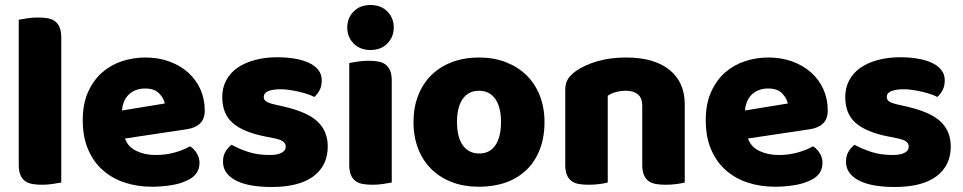

<svg xmlns="http://www.w3.org/2000/svg" viewBox="-20 -731 3853 768"><path d="M225 -1Q214 1 192.5 4.5Q171 8 149 8Q127 8 109.5 5Q92 2 80 -7Q68 -16 61.5 -31.5Q55 -47 55 -72V-652Q66 -654 87.5 -657.5Q109 -661 131 -661Q153 -661 170.5 -658Q188 -655 200 -646Q212 -637 218.5 -621.5Q225 -606 225 -581Z M589 16Q530 16 479.5 -0.5Q429 -17 391.5 -50Q354 -83 332.5 -133Q311 -183 311 -250Q311 -316 332.5 -363.5Q354 -411 389 -441.5Q424 -472 469 -486.5Q514 -501 561 -501Q614 -501 657.5 -485Q701 -469 732.5 -441Q764 -413 781.5 -374Q799 -335 799 -289Q799 -255 780 -237Q761 -219 727 -214L480 -177Q491 -144 525 -127.5Q559 -111 603 -111Q644 -111 680.5 -121.5Q717 -132 740 -146Q756 -136 767 -118Q778 -100 778 -80Q778 -35 736 -13Q704 4 664 10Q624 16 589 16ZM561 -377Q537 -377 519.5 -369Q502 -361 491 -348.5Q480 -336 474.5 -320.5Q469 -305 468 -289L639 -317Q636 -337 617 -357Q598 -377 561 -377Z M1291 -145Q1291 -69 1234 -26Q1177 17 1066 17Q1024 17 988 11Q952 5 926.5 -7.5Q901 -20 886.5 -39Q872 -58 872 -84Q872 -108 882 -124.5Q892 -141 906 -152Q935 -136 972.5 -123.5Q1010 -111 1059 -111Q1090 -111 1106.5 -120Q1123 -129 1123 -144Q1123 -158 1111 -166Q1099 -174 1071 -179L1041 -185Q954 -202 911.5 -238.5Q869 -275 869 -343Q869 -380 885 -410Q901 -440 930 -460Q959 -480 999.5 -491Q1040 -502 1089 -502Q1126 -502 1158.5 -496.5Q1191 -491 1215 -480Q1239 -469 1253 -451.5Q1267 -434 1267 -410Q1267 -387 1258.5 -370.5Q1250 -354 1237 -343Q1229 -348 1213 -353.5Q1197 -359 1178 -363.5Q1159 -368 1139.5 -371Q1120 -374 1104 -374Q1071 -374 1053 -366.5Q1035 -359 1035 -343Q1035 -332 1045 -325Q1055 -318 1083 -312L1114 -305Q1210 -283 1250.5 -244.5Q1291 -206 1291 -145Z M1369 -621Q1369 -659 1394.5 -685Q1420 -711 1462 -711Q1504 -711 1529.5 -685Q1555 -659 1555 -621Q1555 -583 1529.5 -557Q1504 -531 1462 -531Q1420 -531 1394.5 -557Q1369 -583 1369 -621ZM1547 -1Q1536 1 1514.5 4.5Q1493 8 1471 8Q1449 8 1431.5 5Q1414 2 1402 -7Q1390 -16 1383.5 -31.5Q1377 -47 1377 -72V-479Q1388 -481 1409.5 -484.5Q1431 -488 1453 -488Q1475 -488 1492.5 -485Q1510 -482 1522 -473Q1534 -464 1540.5 -448.5Q1547 -433 1547 -408Z M2158 -243Q2158 -181 2139 -132.5Q2120 -84 2085.5 -51Q2051 -18 2003 -1Q1955 16 1896 16Q1837 16 1789 -2Q1741 -20 1706.5 -53.5Q1672 -87 1653 -135Q1634 -183 1634 -243Q1634 -302 1653 -350Q1672 -398 1706.5 -431.5Q1741 -465 1789 -483Q1837 -501 1896 -501Q1955 -501 2003 -482.5Q2051 -464 2085.5 -430.5Q2120 -397 2139 -349Q2158 -301 2158 -243ZM1808 -243Q1808 -182 1831.5 -149.5Q1855 -117 1897 -117Q1939 -117 1961.5 -150Q1984 -183 1984 -243Q1984 -303 1961 -335.5Q1938 -368 1896 -368Q1854 -368 1831 -335.5Q1808 -303 1808 -243Z M2549 -308Q2549 -339 2531.5 -353.5Q2514 -368 2484 -368Q2464 -368 2444.5 -363Q2425 -358 2411 -348V-1Q2401 2 2379.5 5Q2358 8 2335 8Q2313 8 2295.5 5Q2278 2 2266 -7Q2254 -16 2247.5 -31.5Q2241 -47 2241 -72V-372Q2241 -399 2252.5 -416Q2264 -433 2284 -447Q2318 -471 2369.5 -486Q2421 -501 2484 -501Q2597 -501 2658 -451.5Q2719 -402 2719 -314V-1Q2709 2 2687.5 5Q2666 8 2643 8Q2621 8 2603.5 5Q2586 2 2574 -7Q2562 -16 2555.5 -31.5Q2549 -47 2549 -72Z M3081 16Q3022 16 2971.5 -0.5Q2921 -17 2883.5 -50Q2846 -83 2824.5 -133Q2803 -183 2803 -250Q2803 -316 2824.5 -363.5Q2846 -411 2881 -441.5Q2916 -472 2961 -486.5Q3006 -501 3053 -501Q3106 -501 3149.5 -485Q3193 -469 3224.5 -441Q3256 -413 3273.5 -374Q3291 -335 3291 -289Q3291 -255 3272 -237Q3253 -219 3219 -214L2972 -177Q2983 -144 3017 -127.5Q3051 -111 3095 -111Q3136 -111 3172.5 -121.5Q3209 -132 3232 -146Q3248 -136 3259 -118Q3270 -100 3270 -80Q3270 -35 3228 -13Q3196 4 3156 10Q3116 16 3081 16ZM3053 -377Q3029 -377 3011.5 -369Q2994 -361 2983 -348.5Q2972 -336 2966.5 -320.5Q2961 -305 2960 -289L3131 -317Q3128 -337 3109 -357Q3090 -377 3053 -377Z M3783 -145Q3783 -69 3726 -26Q3669 17 3558 17Q3516 17 3480 11Q3444 5 3418.5 -7.5Q3393 -20 3378.5 -39Q3364 -58 3364 -84Q3364 -108 3374 -124.5Q3384 -141 3398 -152Q3427 -136 3464.5 -123.5Q3502 -111 3551 -111Q3582 -111 3598.5 -120Q3615 -129 3615 -144Q3615 -158 3603 -166Q3591 -174 3563 -179L3533 -185Q3446 -202 3403.5 -238.5Q3361 -275 3361 -343Q3361 -380 3377 -410Q3393 -440 3422 -460Q3451 -480 3491.5 -491Q3532 -502 3581 -502Q3618 -502 3650.5 -496.5Q3683 -491 3707 -480Q3731 -469 3745 -451.5Q3759 -434 3759 -410Q3759 -387 3750.5 -370.5Q3742 -354 3729 -343Q3721 -348 3705 -353.5Q3689 -359 3670 -363.5Q3651 -368 3631.5 -371Q3612 -374 3596 -374Q3563 -374 3545 -366.5Q3527 -359 3527 -343Q3527 -332 3537 -325Q3547 -318 3575 -312L3606 -305Q3702 -283 3742.5 -244.5Q3783 -206 3783 -145Z"/></svg>

Font: Baloo Paaji
Style: Regular
Weight: 400
Designer: Shuchita Grover and Ek Type
Foundry: Ek Type
Version: Version 1.007;PS 1.000;hotconv 1.0.88;makeotf.lib2.5.647800